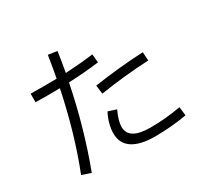

<svg xmlns="http://www.w3.org/2000/svg" viewBox="-165 -1032 1330 1264"><g transform="rotate(-30 500.0 -400.5)"><path d="M593 -602Q487 -588 362 -583Q300 -274 194 8L126 -15Q227 -271 291 -580L194 -579L106 -580V-645Q135 -644 200 -644Q268 -644 304 -645Q317 -713 332 -810L400 -800Q394 -755 375 -647Q495 -654 587 -666ZM507 -475Q701 -504 882 -512L886 -447Q706 -439 515 -409ZM918 -12Q865 -2 799.5 3.5Q734 9 677 9Q564 9 505.5 -30Q447 -69 447 -144Q447 -215 486 -291L548 -271Q515 -202 515 -155Q515 -57 679 -57Q794 -57 910 -78Z"/></g></svg>

Font: IBM Plex Sans JP
Style: Regular
Weight: 400
Designer: Mike Abbink; Paul van der Laan; Pieter van Rosmalen; Wujin Sim; Yejin Wi; Jinhee Kim; Boomi Park; Yona Kim; Kichan Ma
Foundry: Sandoll Inc.
Version: Version 1.001